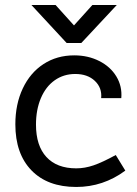

<svg xmlns="http://www.w3.org/2000/svg" viewBox="-20 -737 546 763"><path d="M41 -243Q41 -323 70.5 -385.5Q100 -448 153 -482.5Q206 -517 275 -517Q330 -517 374.5 -494.5Q419 -472 442.5 -433Q466 -394 462 -347H382Q386 -388 357 -415.5Q328 -443 279 -443Q233 -443 197.5 -418Q162 -393 142.5 -347Q123 -301 123 -242Q123 -158 164.5 -113Q206 -68 283 -68Q317 -68 352 -80Q387 -92 440 -121L478 -59Q390 6 283 6Q169 6 105 -60Q41 -126 41 -243ZM105 -717H201L274 -636L347 -717H444L303 -566H245Z"/></svg>

Font: Bellota
Style: Bold
Weight: 700
Designer: Kemie Guaida
Foundry: Kemie Guaida
Version: Version 4.001